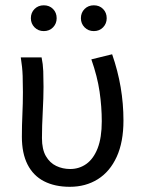

<svg xmlns="http://www.w3.org/2000/svg" viewBox="-20 -707 550 739"><path d="M248.8 12Q191 12 149.4 -9.4Q107.9 -30.8 86 -73.9Q64.2 -116.9 64.2 -180.5Q64.2 -223.9 66.2 -266.7Q68.2 -309.5 68.2 -352.6Q68.2 -382 67.2 -414.9Q66.1 -447.9 60 -486.1H140.1Q145.4 -461.1 146.5 -433Q147.5 -404.9 147.5 -372.7Q147.5 -331.8 144.5 -276.4Q141.5 -220.9 141.5 -175.6Q141.5 -132.2 156.6 -106.1Q171.7 -80.1 196.4 -68.3Q221.1 -56.5 250.1 -56.5Q285.1 -56.5 312.6 -76.2Q340 -95.9 355.9 -136.5Q371.7 -177.2 371.7 -240.3Q371.7 -296 363.3 -354.1Q354.9 -412.2 331.6 -478.5L411.6 -498.1Q433.6 -435 444.4 -371.4Q455.2 -307.8 455.2 -243Q455.2 -160.5 429.2 -103.5Q403.2 -46.5 356.6 -17.3Q309.9 12 248.8 12ZM148.4 -587.3Q127.3 -587.3 113 -601.7Q98.8 -616.2 98.8 -636.9Q98.8 -658.3 113 -672.5Q127.3 -686.6 148.4 -686.6Q170.1 -686.6 184.1 -672.5Q198.1 -658.3 198.1 -636.9Q198.1 -616.2 184.1 -601.7Q170.1 -587.3 148.4 -587.3ZM341 -587.3Q319.9 -587.3 305.6 -601.7Q291.4 -616.2 291.4 -636.9Q291.4 -658.3 305.6 -672.5Q319.9 -686.6 341 -686.6Q362.8 -686.6 376.7 -672.5Q390.7 -658.3 390.7 -636.9Q390.7 -616.2 376.7 -601.7Q362.8 -587.3 341 -587.3Z"/></svg>

Font: SourceSans3VF
Style: Regular
Weight: 200
Designer: Paul D. Hunt
Foundry: Adobe
Version: Version 3.052;hotconv 1.1.0;makeotfexe 2.6.0